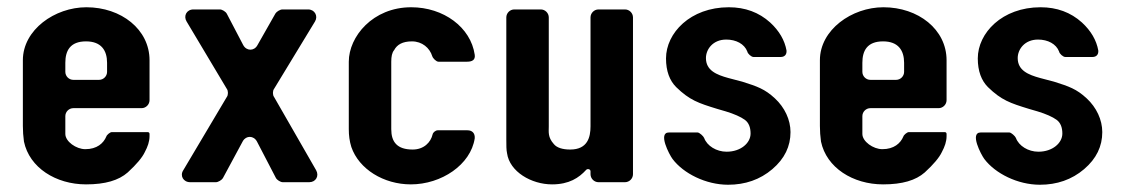

<svg xmlns="http://www.w3.org/2000/svg" viewBox="-20 -502 3095 529"><path d="M43 -336V-155C43 -141 44 -126 46 -112C61 -40 134 6 217 6C270 6 307 -5 332 -27C356 -49 372 -68 379 -83C387 -98 392 -112 392 -127V-133C392 -136 390 -138 387 -138H288C283 -138 274 -130 273 -126C265 -107 247 -91 215 -91C190 -91 160 -112 160 -133V-182C160 -194 170 -204 182 -204H370C382 -204 392 -214 392 -226V-336C392 -421 314 -482 218 -482C131 -482 43 -420 43 -336ZM217 -388C259 -388 275 -363 275 -329V-304C275 -292 265 -282 253 -282H182C170 -282 160 -292 160 -304V-329C160 -362 173 -388 217 -388Z M759 0H832C850 0 860 -17 851 -33L735 -235C731 -240 731 -252 735 -257L848 -443C857 -458 847 -476 829 -476H758C752 -476 742 -470 739 -465L689 -377C680 -361 659 -361 650 -378L605 -464C602 -470 592 -476 586 -476H513C494 -476 485 -458 494 -443L605 -257C609 -252 609 -240 605 -235L485 -33C475 -18 485 0 504 0H575C581 0 591 -6 594 -11L649 -113C658 -129 679 -129 688 -112L740 -12C743 -6 753 0 759 0Z M1117 -90C1074 -90 1058 -111 1058 -146V-332C1058 -346 1060 -357 1066 -364C1074 -379 1089 -388 1115 -388C1143 -388 1164 -370 1171 -347C1173 -341 1182 -332 1188 -332H1267C1281 -332 1290 -337 1288 -351C1277 -427 1202 -482 1113 -482C1007 -482 941 -401 941 -332V-146C941 -129 943 -113 948 -97C969 -36 1037 6 1112 6C1196 6 1277 -48 1288 -121C1289 -135 1281 -143 1268 -143H1186C1180 -143 1173 -137 1172 -132C1167 -110 1148 -90 1117 -90Z M1607 -30V-22C1607 -10 1617 0 1629 0H1702C1714 0 1724 -10 1724 -22V-454C1724 -466 1714 -476 1702 -476H1629C1617 -476 1607 -466 1607 -454V-154C1607 -124 1599 -90 1551 -90C1530 -90 1514 -95 1506 -105C1489 -124 1492 -138 1492 -154V-454C1492 -466 1482 -476 1470 -476H1397C1385 -476 1375 -466 1375 -454V-118C1375 -101 1375 -89 1377 -80C1384 -29 1444 6 1501 6C1548 6 1575 -12 1595 -34C1599 -38 1607 -36 1607 -30Z M1982 -84C1954 -84 1928 -100 1920 -122C1918 -127 1907 -137 1902 -137H1823C1792 -137 1824 -76 1833 -64C1863 -24 1925 7 1986 7C2033 7 2074 -7 2108 -36C2142 -65 2158 -99 2158 -138C2158 -172 2142 -206 2115 -231C2087 -257 2066 -264 2025 -277L1987 -287C1954 -296 1925 -308 1925 -342C1925 -366 1944 -393 1981 -393C2008 -393 2031 -381 2039 -360C2040 -354 2050 -345 2056 -345H2131C2142 -345 2148 -352 2147 -363C2142 -391 2127 -417 2102 -440C2071 -468 2033 -482 1988 -482C1882 -482 1815 -411 1815 -341C1815 -306 1825 -280 1843 -262C1880 -226 1904 -218 1956 -202L1980 -195C2003 -188 2021 -180 2032 -172C2043 -164 2048 -151 2048 -134C2048 -108 2021 -84 1982 -84Z M2239 -336V-155C2239 -141 2240 -126 2242 -112C2257 -40 2330 6 2413 6C2466 6 2503 -5 2528 -27C2552 -49 2568 -68 2575 -83C2583 -98 2588 -112 2588 -127V-133C2588 -136 2586 -138 2583 -138H2484C2479 -138 2470 -130 2469 -126C2461 -107 2443 -91 2411 -91C2386 -91 2356 -112 2356 -133V-182C2356 -194 2366 -204 2378 -204H2566C2578 -204 2588 -214 2588 -226V-336C2588 -421 2510 -482 2414 -482C2327 -482 2239 -420 2239 -336ZM2413 -388C2455 -388 2471 -363 2471 -329V-304C2471 -292 2461 -282 2449 -282H2378C2366 -282 2356 -292 2356 -304V-329C2356 -362 2369 -388 2413 -388Z M2841 -84C2813 -84 2787 -100 2779 -122C2777 -127 2766 -137 2761 -137H2682C2651 -137 2683 -76 2692 -64C2722 -24 2784 7 2845 7C2892 7 2933 -7 2967 -36C3001 -65 3017 -99 3017 -138C3017 -172 3001 -206 2974 -231C2946 -257 2925 -264 2884 -277L2846 -287C2813 -296 2784 -308 2784 -342C2784 -366 2803 -393 2840 -393C2867 -393 2890 -381 2898 -360C2899 -354 2909 -345 2915 -345H2990C3001 -345 3007 -352 3006 -363C3001 -391 2986 -417 2961 -440C2930 -468 2892 -482 2847 -482C2741 -482 2674 -411 2674 -341C2674 -306 2684 -280 2702 -262C2739 -226 2763 -218 2815 -202L2839 -195C2862 -188 2880 -180 2891 -172C2902 -164 2907 -151 2907 -134C2907 -108 2880 -84 2841 -84Z"/></svg>

Font: DIN Rundschrift
Style: Breit
Weight: 400
Width: 7
Version: Version 1.027